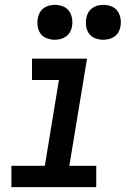

<svg xmlns="http://www.w3.org/2000/svg" viewBox="-20 -772 540 792"><path d="M27 0V-88H165L223 -442H112V-530H339L266 -88H377V0ZM406 -608Q389 -608 373 -614Q357 -620 347.5 -633Q338 -646 335.5 -663Q333 -680 336 -697Q338 -709 344 -720Q350 -731 360.5 -738.5Q371 -746 382.5 -749Q394 -752 406 -752Q423 -752 439 -746Q455 -740 464.5 -727Q474 -714 477 -697Q480 -680 477 -663Q475 -651 469 -640Q463 -629 452.5 -621.5Q442 -614 430 -611Q418 -608 406 -608ZM206 -608Q189 -608 173 -614Q157 -620 147.5 -633Q138 -646 135.5 -663Q133 -680 136 -697Q138 -709 144 -720Q150 -731 160.5 -738.5Q171 -746 182.5 -749Q194 -752 206 -752Q223 -752 239 -746Q255 -740 264.5 -727Q274 -714 277 -697Q280 -680 277 -663Q275 -651 269 -640Q263 -629 252.5 -621.5Q242 -614 230 -611Q218 -608 206 -608Z"/></svg>

Font: Iosevka Curly Semibold Oblique
Style: Regular
Weight: 600
Italic angle: -9°
Monospace: yes
Designer: Belleve Invis
Foundry: Belleve Invis
Version: Version 11.1.0; ttfautohint (v1.8.3)